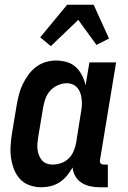

<svg xmlns="http://www.w3.org/2000/svg" viewBox="-20 -784 540 812"><path d="M156 8Q129 8 105 -0.5Q81 -9 64.5 -27Q48 -45 39 -68.5Q30 -92 26.5 -117.5Q23 -143 25 -169.5Q27 -196 31 -222L51 -342Q55 -364 60.5 -385.5Q66 -407 76 -427.5Q86 -448 99.5 -467Q113 -486 132 -500.5Q151 -515 173 -521.5Q195 -528 216 -528Q240 -528 262.5 -521.5Q285 -515 301 -500Q317 -485 327 -465Q337 -445 342 -423L358 -520H471L403 -108Q402 -104 402.5 -100Q403 -96 405.5 -93Q408 -90 411.5 -89Q415 -88 419 -88H436V8H403Q382 8 362.5 4Q343 0 326 -10.5Q309 -21 299 -38Q289 -55 287 -76Q277 -58 263.5 -41.5Q250 -25 232.5 -13.5Q215 -2 195 3Q175 8 156 8ZM202 -88Q220 -88 238 -94Q256 -100 270 -113.5Q284 -127 291.5 -145Q299 -163 302 -180L321 -300Q324 -315 325.5 -329.5Q327 -344 326 -358Q325 -372 321.5 -385Q318 -398 310 -409Q302 -420 289.5 -426Q277 -432 263 -432Q244 -432 224.5 -423.5Q205 -415 191.5 -399.5Q178 -384 171.5 -365Q165 -346 162 -327L142 -207Q140 -193 138.5 -179.5Q137 -166 138.5 -153Q140 -140 144.5 -128Q149 -116 157 -106.5Q165 -97 177 -92.5Q189 -88 202 -88ZM195 -589 150 -626 264 -764H376L441 -621L388 -594L311 -700Z"/></svg>

Font: Iosevka Custom
Style: Bold Italic
Weight: 700
Italic angle: -9°
Designer: Belleve Invis
Foundry: Belleve Invis
Version: Version 30.3.1; ttfautohint (v1.8.3)